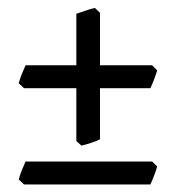

<svg xmlns="http://www.w3.org/2000/svg" viewBox="-20 -536 450 495"><path d="M385.3 -106.9Q383.8 -101.6 381.6 -95.2Q379.4 -88.9 377 -82.5Q374.5 -76.2 372.1 -70.3Q369.6 -64.5 367.7 -60.5H42L28.3 -73.2Q30.8 -83.5 36.1 -96.7Q41.5 -109.9 45.9 -119.6H372.1ZM237.8 -176.8Q228 -171.9 214.4 -167.5Q200.7 -163.1 189.9 -160.6L176.8 -172.4V-308.6H42L28.3 -321.3Q30.8 -331.5 36.1 -344.7Q41.5 -357.9 45.9 -367.7H176.8V-500.5Q186 -503.4 200 -508.3Q213.9 -513.2 224.6 -515.6L237.8 -502.9V-367.7H372.1L385.3 -354.5Q383.8 -349.6 381.6 -343.3Q379.4 -336.9 377 -330.6Q374.5 -324.2 372.1 -318.4Q369.6 -312.5 367.7 -308.6H237.8Z"/></svg>

Font: Gentium Book Basic
Style: Regular
Weight: 400
Designer: J. Victor Gaultney and Annie Olsen
Foundry: SIL International
Version: Version 1.102; 2013; Maintenance release